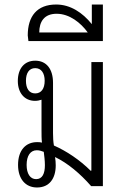

<svg xmlns="http://www.w3.org/2000/svg" viewBox="-20 -825 552 851"><path d="M227 -92C227 -104 226 -117 224 -129C280 -102 335 -56 384 0H436V-550H385V-69L382 -68C334 -116 274 -156 219 -180C216 -196 215 -216 215 -235V-458C215 -519 186 -556 136 -556C88 -556 59 -521 59 -466C59 -413 89 -378 135 -378C146 -378 155 -380 164 -383V-249C164 -228 164 -208 166 -193C159 -195 152 -195 144 -195C95 -195 60 -160 60 -94C60 -32 93 6 144 6C199 6 227 -34 227 -92ZM136 -411C109 -411 95 -433 95 -467C95 -501 109 -523 136 -523C163 -523 178 -501 178 -467C178 -432 163 -411 136 -411ZM140 -31C114 -31 98 -55 98 -94C98 -135 115 -159 143 -159C155 -159 163 -156 174 -152C176 -135 179 -114 179 -93C179 -56 168 -31 140 -31Z M106 -643H436V-805H387V-718C346 -769 292 -805 229 -805C144 -805 103 -753 103 -668ZM154 -681C154 -729 176 -764 231 -764C288 -764 338 -724 369 -681Z"/></svg>

Font: Noto Sans Thai Looped Condensed Light
Style: Regular
Weight: 300
Width: 3
Designer: Sasikarn Vongin, Ben Mitchell
Foundry: The Fontpad Ltd
Version: Version 1.001